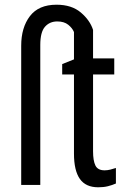

<svg xmlns="http://www.w3.org/2000/svg" viewBox="-20 -785 526 815"><path d="M397 10Q344 10 319 -25.5Q294 -61 294 -133V-469H244V-513L294 -533V-649Q287 -666 269.5 -680Q252 -694 223 -694Q191 -694 171 -671.5Q151 -649 151 -594V0H70V-591Q70 -668 107 -716.5Q144 -765 220 -765Q284 -765 323 -732Q362 -699 375 -658V-537H465V-469H375V-143Q375 -103 385 -82.5Q395 -62 424 -62Q436 -62 448 -65Q460 -68 472 -72V-6Q456 1 438 5.5Q420 10 397 10Z"/></svg>

Font: Noto Sans ExtraCondensed
Style: Regular
Weight: 400
Width: 2
Designer: Monotype Design Team
Foundry: Monotype Imaging Inc.
Version: Version 2.013; ttfautohint (v1.8.4.7-5d5b)